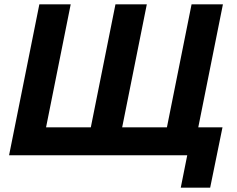

<svg xmlns="http://www.w3.org/2000/svg" viewBox="-20 -718 1096 888"><path d="M816 150 846 0H22L162 -698H307L193 -129H400L514 -698H659L545 -129H752L866 -698H1011L897 -129H1009L952 150Z"/></svg>

Font: IBM Plex Sans
Style: Bold Italic
Weight: 700
Italic angle: -11.31°
Designer: Mike Abbink, Paul van der Laan, Pieter van Rosmalen
Foundry: Bold Monday
Version: Version 3.201